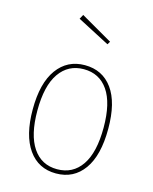

<svg xmlns="http://www.w3.org/2000/svg" viewBox="-116 -837 736 923"><g transform="rotate(15 252.5 -375.0)"><path d="M440 -262Q440 -130 390 -60Q340 10 252 10Q164 10 114.5 -60Q65 -130 65 -259Q65 -390 115.5 -459.5Q166 -529 253 -529Q341 -529 390.5 -461Q440 -393 440 -262ZM88 -259Q88 -138 131 -74.5Q174 -11 252 -11Q330 -11 373.5 -74.5Q417 -138 417 -262Q417 -384 374 -446.5Q331 -509 253 -509Q176 -509 132 -446Q88 -383 88 -259ZM182 -760 340 -669 331 -654 170 -738Z"/></g></svg>

Font: Fira Sans Condensed Thin
Style: Regular
Weight: 250
Width: 3
Designer: Carrois Corporate & Edenspiekermann AG
Foundry: Carrois Corporate GbR & Edenspiekermann AG
Version: Version 4.203